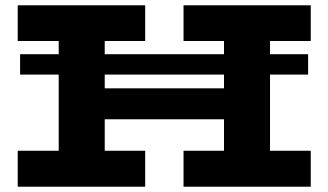

<svg xmlns="http://www.w3.org/2000/svg" viewBox="-20 -706 1241 726"><path d="M56 -424V-501H1145V-424ZM47 0V-136H529V0ZM674 0V-136H1155V0ZM202 -74V-606H376V-74ZM247 -255V-372H955V-255ZM47 -551V-686H529V-551ZM827 -79V-611H1001V-79ZM674 -551V-686H1155V-551Z"/></svg>

Font: BioRhyme SemiExpanded ExtraBold
Style: Regular
Weight: 800
Width: 6
Designer: Aoife Mooney
Foundry: Aoife Mooney Type
Version: Version 1.600;gftools[0.9.33]